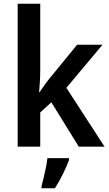

<svg xmlns="http://www.w3.org/2000/svg" viewBox="-20 -780 578 1021"><path d="M194 -403Q194 -374 192 -345.5Q190 -317 188 -289H190Q203 -308 217 -328Q231 -348 246 -366L390 -542H525L333 -313L536 0H399L253 -236L194 -182V0H74V-760H194ZM347 71Q335 104 315 144.5Q295 185 272 221H201V209Q206 190 212.5 163.5Q219 137 224.5 109.5Q230 82 232 61H347Z"/></svg>

Font: Noto Sans Gujarati SemiCondensed SemiBold
Style: Regular
Weight: 600
Width: 4
Designer: Jelle Bosma - Monotype Design Team, Universal Thirst
Foundry: Monotype Imaging Inc.
Version: Version 2.106; ttfautohint (v1.8.4.7-5d5b)